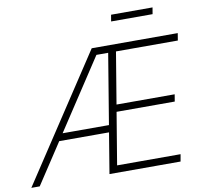

<svg xmlns="http://www.w3.org/2000/svg" viewBox="-123 -998 1167 1100"><g transform="rotate(-10 461.0 -448.5)"><path d="M-28.8 0 450.7 -727.5H951.2L944.3 -685.5H584.5L534.7 -385.3H873L866.2 -344.2H527.8L477.5 -41.5H846.7L839.4 0H425.8L539.1 -685.5H470.7L20 0ZM159.7 -235.8 166.5 -276.9H495.1L488.3 -235.8ZM834.5 -897.5 828.1 -859.4H586.9L593.3 -897.5Z"/></g></svg>

Font: Inter 28pt ExtraLight
Style: Italic
Weight: 250
Italic angle: -9.3988°
Designer: Rasmus Andersson
Foundry: rsms
Version: Version 4.001;git-66647c0bb